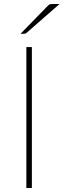

<svg xmlns="http://www.w3.org/2000/svg" viewBox="-20 -938 317 958"><path d="M82.5 0ZM139 0H111.5V-703H139ZM277 -918 112.5 -774Q107.5 -769.5 99.5 -769.5H82.5L218.5 -909Q223.5 -914.5 228.5 -916.2Q233.5 -918 243.5 -918Z"/></svg>

Font: Lato Thin
Style: Regular
Weight: 200
Designer: Lukasz Dziedzic
Foundry: tyPoland Lukasz Dziedzic
Version: Version 2.007; 2014-02-27